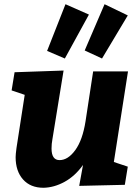

<svg xmlns="http://www.w3.org/2000/svg" viewBox="-20 -875 661 909"><path d="M586 -537 519 -108 585 -86 571 0 355 5 373 -94Q335 -41 285.5 -14Q236 13 186 14Q124 14 89 -25.5Q54 -65 54 -131Q54 -144 58 -174L97 -426L35 -447L49 -533L281 -541L228 -215Q224 -194 224 -172Q224 -117 262 -117Q302 -117 336.5 -164.5Q371 -212 385 -301L421 -537ZM401 -806 287 -598 203 -634 290 -855ZM585 -802 463 -598 381 -636 475 -855Z"/></svg>

Font: Bitter Pro ExtraBold
Style: Italic
Weight: 800
Italic angle: -9°
Designer: Sol Matas, and Bitter project Authors
Foundry: Sol Matas
Version: Version 1.010